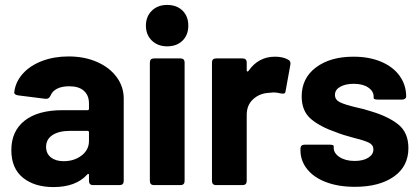

<svg xmlns="http://www.w3.org/2000/svg" viewBox="-20 -751 1706 779"><path d="M482 -351V-17Q482 0 465 0H358Q341 0 341 -17V-41Q341 -45 339 -45.5Q337 -46 334 -43Q288 8 197 8Q120 8 73 -30Q26 -68 26 -142Q26 -219 80 -261.5Q134 -304 234 -304H335Q341 -304 341 -310V-331Q341 -364 320.5 -382.5Q300 -401 261 -401Q231 -401 211.5 -391Q192 -381 185 -363Q179 -349 165 -350L54 -364Q46 -365 41.5 -368.5Q37 -372 38 -378Q43 -419 72.5 -452Q102 -485 150.5 -503.5Q199 -522 258 -522Q323 -522 374 -499.5Q425 -477 453.5 -438Q482 -399 482 -351ZM341 -179V-214Q341 -220 335 -220H264Q219 -220 193 -203Q167 -186 167 -155Q167 -128 186.5 -112.5Q206 -97 238 -97Q281 -97 311 -120Q341 -143 341 -179Z M572 -647Q572 -684 596 -707.5Q620 -731 658 -731Q697 -731 720.5 -708Q744 -685 744 -647Q744 -609 720.5 -586Q697 -563 658 -563Q620 -563 596 -586.5Q572 -610 572 -647ZM588 -17V-497Q588 -514 605 -514H712Q729 -514 729 -497V-17Q729 0 712 0H605Q588 0 588 -17Z M1149 -509Q1161 -503 1158 -488L1139 -383Q1138 -374 1133.5 -372Q1129 -370 1119 -372Q1103 -376 1090 -376Q1083 -376 1067 -374Q1031 -371 1006 -347.5Q981 -324 981 -285V-17Q981 0 964 0H857Q840 0 840 -17V-497Q840 -514 857 -514H964Q981 -514 981 -497V-466Q981 -462 983 -461Q985 -460 988 -463Q1028 -521 1096 -521Q1128 -521 1149 -509Z M1199 -142V-147Q1199 -164 1216 -164H1317Q1334 -164 1334 -158V-151Q1334 -129 1358 -113.5Q1382 -98 1419 -98Q1453 -98 1474 -111Q1495 -124 1495 -145Q1495 -163 1477 -172Q1459 -181 1418 -191Q1369 -204 1345 -214Q1280 -236 1242 -268Q1204 -300 1204 -360Q1204 -434 1262 -477.5Q1320 -521 1414 -521Q1478 -521 1526.5 -500.5Q1575 -480 1601.5 -443Q1628 -406 1628 -359Q1628 -354 1623.5 -350.5Q1619 -347 1611 -347H1513Q1496 -347 1496 -353V-359Q1496 -381 1474 -396Q1452 -411 1415 -411Q1382 -411 1360.5 -399Q1339 -387 1339 -366Q1339 -346 1359.5 -336Q1380 -326 1427 -315Q1456 -309 1483 -300Q1555 -279 1596 -246Q1637 -213 1637 -150Q1637 -76 1578 -34.5Q1519 7 1420 7Q1353 7 1303 -12Q1253 -31 1226 -65Q1199 -99 1199 -142Z"/></svg>

Font: Barlow
Style: Bold
Weight: 700
Designer: Jeremy Tribby
Foundry: Jeremy Tribby
Version: Version 1.101 August 23, 2024